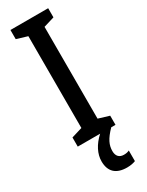

<svg xmlns="http://www.w3.org/2000/svg" viewBox="-243 -752 781 1018"><g transform="rotate(-30 148.0 -243.5)"><path d="M179 113C179 76 193 45 237 0H263V-56L197 -76V-638L263 -658V-714H32V-658L98 -638V-76L32 -56V0H169C125 40 102 86 102 131C102 193 136 227 204 227C226 227 244 223 256 218V153C248 157 239 160 223 160C195 160 179 143 179 113Z"/></g></svg>

Font: Noto Sans Lao ExtraCondensed Medium
Style: Regular
Weight: 500
Width: 2
Designer: Monotype Design Team
Foundry: Monotype Imaging Inc.
Version: Version 2.003